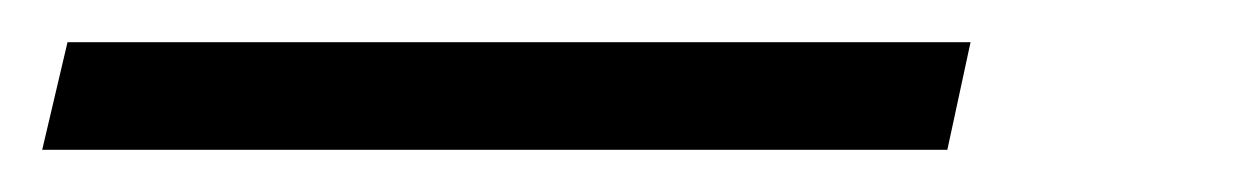

<svg xmlns="http://www.w3.org/2000/svg" viewBox="-43 53 588 91"><path d="M-23 124 -11 73H417L406 124Z"/></svg>

Font: Ysabeau Office
Style: Italic
Weight: 400
Italic angle: -12°
Designer: Christian Thalmann (Catharsis Fonts)
Version: Version 2.001;gftools[0.9.30]; featfreeze: tnum,lnum,ss02